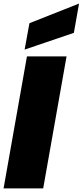

<svg xmlns="http://www.w3.org/2000/svg" viewBox="-20 -1056 463 1076"><path d="M0 0 131 -740H353L222 0ZM145 -926 423 -1036 394 -872 118 -778Z"/></svg>

Font: Poppins Black
Style: Italic
Weight: 900
Italic angle: -10°
Designer: Ninad Kale (Devanagari), Jonny Pinhorn (Latin)
Foundry: Indian Type Foundry
Version: Version 3.200;PS 1.000;hotconv 16.6.54;makeotf.lib2.5.65590